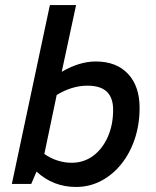

<svg xmlns="http://www.w3.org/2000/svg" viewBox="-20 -730 620 762"><path d="M282 12Q191 12 125 -49L104 0H27L178 -710H282L225 -445Q295 -486 360 -486Q442 -486 488 -437Q534 -388 534 -302Q534 -236 515 -179Q496 -122 461.5 -79Q427 -36 381 -12Q335 12 282 12ZM264 -84Q312 -84 349 -111Q386 -138 407.5 -186Q429 -234 429 -294Q429 -342 404 -366Q379 -390 327 -390Q296 -390 265 -380.5Q234 -371 205 -353L156 -119Q180 -102 208 -93Q236 -84 264 -84Z"/></svg>

Font: Sometype Mono SemiBold
Style: Italic
Weight: 600
Italic angle: -12°
Designer: Ryoichi Tsunekawa
Foundry: Dharma Type
Version: Version 1.001